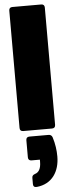

<svg xmlns="http://www.w3.org/2000/svg" viewBox="-68 -772 413 1141"><g transform="rotate(-5 138.5 -201.0)"><path d="M200 36H86C73 36 66 43 66 56V158C66 171 73 178 86 178H136V190C136 231 123 253 100 260C88 264 82 270 82 282V319C82 332 89 339 103 338C197 329 241 256 241 168C241 132 236 93 223 52C219 41 211 36 200 36ZM52 0H224C237 0 244 -7 244 -20V-720C244 -733 237 -740 224 -740H52C39 -740 32 -733 32 -720V-20C32 -7 39 0 52 0Z"/></g></svg>

Font: Malmofest Black-Rounded
Style: Regular
Weight: 800
Designer: Jonny Pinhorn (Poppins), Kolossal
Version: Version 1.004;Glyphs 3.1.2 (3151)